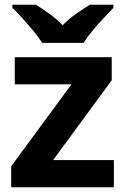

<svg xmlns="http://www.w3.org/2000/svg" viewBox="-20 -786 528 806"><path d="M458 0H27V-88L280 -432H42V-546H449V-449L203 -114H458ZM157 -606Q143 -629 120.5 -656Q98 -683 74.5 -709Q51 -735 32 -753V-766H131Q157 -750 187 -728.5Q217 -707 243 -680Q269 -707 300 -728.5Q331 -750 357 -766H456V-753Q438 -735 414 -709Q390 -683 367.5 -656Q345 -629 331 -606Z"/></svg>

Font: Noto Sans Tamil
Style: Bold
Weight: 700
Designer: Jelle Bosma - Monotype Design Team
Foundry: Monotype Imaging Inc.
Version: Version 2.004; ttfautohint (v1.8.4.7-5d5b)